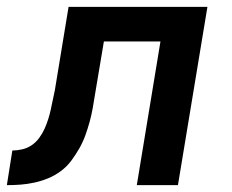

<svg xmlns="http://www.w3.org/2000/svg" viewBox="-56 -540 676 560"><path d="M343 0 412 -419H247L221 -264Q218 -245 214.5 -225Q211 -205 205.5 -185Q200 -165 193 -145.5Q186 -126 175.5 -107.5Q165 -89 152 -71.5Q139 -54 121.5 -41Q104 -28 84.5 -20Q65 -12 44.5 -7.5Q24 -3 4 -1.5Q-16 0 -36 0L-20 -101Q-6 -101 9 -104.5Q24 -108 36.5 -116.5Q49 -125 58.5 -138Q68 -151 74 -164.5Q80 -178 84.5 -192Q89 -206 92 -220Q95 -234 98 -248.5Q101 -263 104 -277L144 -520H549L463 0Z"/></svg>

Font: Iosevka Extended
Style: Bold Italic
Weight: 700
Width: 7
Italic angle: -9°
Monospace: yes
Designer: Belleve Invis
Foundry: Belleve Invis
Version: Version 32.5.0; ttfautohint (v1.8.4)